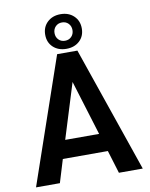

<svg xmlns="http://www.w3.org/2000/svg" viewBox="-98 -984 821 1054"><g transform="rotate(-10 313.0 -456.5)"><path d="M439 -128H188L149 0H16L257 -700H370L611 0H478ZM408 -229 314 -535 219 -229ZM211 -816Q211 -859 239.5 -886Q268 -913 313 -913Q358 -913 386.5 -886Q415 -859 415 -816Q415 -773 386.5 -746.5Q358 -720 313 -720Q268 -720 239.5 -746.5Q211 -773 211 -816ZM363 -816Q363 -838 349 -852.5Q335 -867 313 -867Q291 -867 277 -852.5Q263 -838 263 -816Q263 -794 277 -779.5Q291 -765 313 -765Q335 -765 349 -779.5Q363 -794 363 -816Z"/></g></svg>

Font: Sarabun SemiBold
Style: Regular
Weight: 600
Designer: Suppakit Chalermlarp | Katatrad Co.,Ltd.
Foundry: Cadson Demak Co.,Ltd.
Version: Version 1.000; ttfautohint (v1.6)